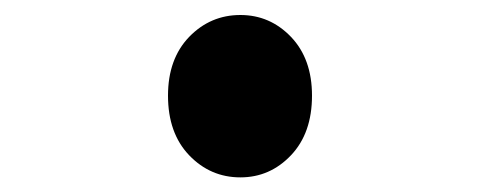

<svg xmlns="http://www.w3.org/2000/svg" viewBox="-20 -229 640 256"><path d="M300.5 7.5Q260.5 7.5 232.2 -22Q204 -51.5 204 -101.5Q204 -150.5 232.2 -179.8Q260.5 -209 300.5 -209Q340 -209 368 -179.8Q396 -150.5 396 -101.5Q396 -51.5 368 -22Q340 7.5 300.5 7.5Z"/></svg>

Font: Spline Sans Mono
Style: Bold
Weight: 700
Designer: Eben Sorkin, Mirko Velimirovic
Foundry: Sorkin Type
Version: Version 1.004